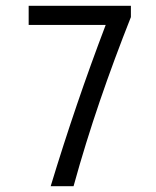

<svg xmlns="http://www.w3.org/2000/svg" viewBox="-20 -643 540 663"><path d="M155 0H234C289 -200 356 -392 432 -584V-623H79V-557H345C275 -373 213 -191 155 0Z"/></svg>

Font: Inconsolata Thin
Style: Regular
Weight: 100
Monospace: yes
Designer: Raph Levien, Cyreal, Brenton Simpson
Foundry: Raph Levien, Cyreal, Google
Version: Version 3.100